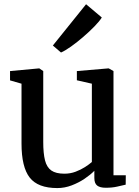

<svg xmlns="http://www.w3.org/2000/svg" viewBox="-20 -898 670 928"><path d="M491 9.5Q463.5 9.5 449.8 -1Q436 -11.5 436 -38V-72.5Q417.5 -53.5 389 -34.2Q360.5 -15 326.5 -2Q292.5 11 257 11Q163 11 123.5 -39.8Q84 -90.5 84 -204.5V-493.5L28.5 -509.5V-554.5L169 -567.5H170L189 -554.5V-211.5Q189 -157 197.5 -123.2Q206 -89.5 228 -74Q250 -58.5 291 -58.5Q320 -58.5 345.2 -68Q370.5 -77.5 390.8 -90.5Q411 -103.5 424 -115V-493.5L351.5 -510V-554.5L504 -567.5H505.5L528.5 -554.5V-51H588L587.5 -5.5Q570 -1.5 546.2 4Q522.5 9.5 491 9.5ZM274.5 -644.5 235.5 -678 396 -877.5 472 -813.5Q461.5 -796 437 -770.8Q412.5 -745.5 382.2 -719.5Q352 -693.5 323.5 -673.2Q295 -653 275.5 -644.5Z"/></svg>

Font: Merriweather Light 18pt
Style: Regular
Weight: 400
Version: Version 2.100